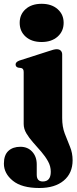

<svg xmlns="http://www.w3.org/2000/svg" viewBox="-58 -732 394 985"><path d="M155.5 -516.5Q104 -516.5 73.5 -544Q43 -571.5 43 -615Q43 -658 73.5 -685.2Q104 -712.5 155.5 -712.5Q206.5 -712.5 237.5 -685.2Q268.5 -658 268.5 -615Q268.5 -571.5 237.5 -544Q206.5 -516.5 155.5 -516.5ZM261 -126.5Q261 -81.5 274.2 -46.8Q287.5 -12 301 20.5Q314.5 53 314.5 90Q314.5 156.5 269 194.5Q223.5 232.5 144 232.5Q53.5 232.5 7.8 195.2Q-38 158 -38 107.5Q-38 63.5 -15 42.2Q8 21 46.5 21Q84 21 107.2 46.2Q130.5 71.5 130.5 111.5V164.5Q130.5 199 161.5 199Q202.5 199 202.5 149Q202.5 121 188.5 95.8Q174.5 70.5 153.8 46.5Q133 22.5 112.2 -0.8Q91.5 -24 77.5 -47.5Q63.5 -71 63.5 -96V-362.5Q63.5 -380.5 50.5 -383L35.5 -385Q22 -388.5 22 -401.5Q22 -413.5 40.5 -421L188.5 -468.5Q219.5 -479.5 232.5 -479.5Q246.5 -479.5 253.8 -472Q261 -464.5 261 -452.5Z"/></svg>

Font: Fraunces 72pt Black
Style: Regular
Weight: 900
Version: Version 1.000;[0bf87f6ff]